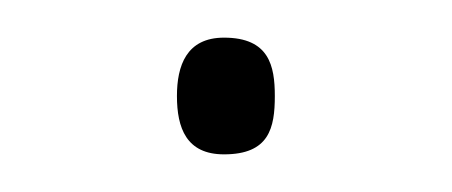

<svg xmlns="http://www.w3.org/2000/svg" viewBox="-20 -74 240 102"><path d="M74 -23C74 -6 79 8 99 8C123 8 126 -6 126 -23C126 -39 123 -54 99 -54C79 -54 74 -39 74 -23Z"/></svg>

Font: Noto Sans Sinhala ExtraCondensed Thin
Style: Regular
Weight: 100
Width: 2
Designer: Jelle Bosma - Monotype Design Team
Foundry: Monotype Imaging Inc.
Version: Version 2.006